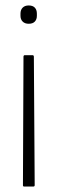

<svg xmlns="http://www.w3.org/2000/svg" viewBox="-20 -510 211 703"><path d="M71 -308H99Q104 -308 104 -302L107 168Q107 173 102 173H68Q64 173 64 168L66 -302Q66 -308 71 -308ZM85 -490Q100 -490 107.5 -482Q115 -474 115 -460V-452Q115 -439 107.5 -431Q100 -423 85 -423Q71 -423 63 -431Q55 -439 55 -452V-460Q55 -474 63 -482Q71 -490 85 -490Z"/></svg>

Font: Sofia Sans Condensed ExtraLight
Style: Regular
Weight: 250
Version: Version 4.100